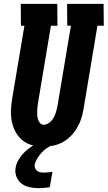

<svg xmlns="http://www.w3.org/2000/svg" viewBox="-20 -755 560 999"><path d="M207 8Q176 8 147.5 0.5Q119 -7 97.5 -24.5Q76 -42 62 -67Q48 -92 42 -120.5Q36 -149 37 -179Q38 -209 43 -240L107 -621H89L88 -735H278L279 -621H245L178 -221Q176 -210 175 -198.5Q174 -187 173.5 -175.5Q173 -164 174 -153Q175 -142 178.5 -131.5Q182 -121 189.5 -113.5Q197 -106 208 -106Q219 -106 229.5 -112Q240 -118 247.5 -126.5Q255 -135 260.5 -145.5Q266 -156 269.5 -166.5Q273 -177 275.5 -187.5Q278 -198 280 -209L349 -621H330L329 -735H519L520 -621H487L415 -190Q411 -165 403.5 -140.5Q396 -116 382.5 -92.5Q369 -69 350 -49Q331 -29 307.5 -16Q284 -3 258 2.5Q232 8 207 8ZM182 224Q158 224 134 219Q110 214 92.5 200.5Q75 187 66 165.5Q57 144 61 119Q64 100 73.5 82Q83 64 96.5 48.5Q110 33 126.5 20Q143 7 161 -3L171 -8H253L252 0Q236 7 221 17.5Q206 28 194.5 41.5Q183 55 173.5 70Q164 85 161 101Q159 111 162.5 119.5Q166 128 172.5 133.5Q179 139 188 141Q197 143 207 143Q218 143 229.5 142Q241 141 253 139L239 219Q225 221 210.5 222.5Q196 224 182 224Z"/></svg>

Font: Iosevka Curly Slab Heavy
Style: Italic
Weight: 900
Italic angle: -9°
Monospace: yes
Designer: Belleve Invis
Foundry: Belleve Invis
Version: Version 22.1.2; ttfautohint (v1.8.4)